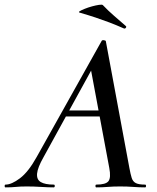

<svg xmlns="http://www.w3.org/2000/svg" viewBox="-58 -811 681 831"><path d="M-34 0Q-38 0 -38 -6Q-38 -12 -34 -12Q-8 -12 28.5 -39.5Q65 -67 101 -132L382 -634Q384 -638 391.5 -637Q399 -636 400 -633L502 -84Q507 -57 512 -41Q517 -25 530 -18.5Q543 -12 570 -12Q574 -12 574 -6Q574 0 570 0Q545 0 519 -2Q493 -4 462 -4Q432 -4 408 -2Q384 0 359 0Q355 0 355 -6Q355 -12 359 -12Q400 -12 411.5 -27Q423 -42 415 -84L333 -523L379 -583L130 -130Q105 -86 102.5 -60Q100 -34 118.5 -23Q137 -12 175 -12Q179 -12 179 -6Q179 0 174 0Q152 0 120 -2Q88 -4 58 -4Q29 -4 10.5 -2Q-8 0 -34 0ZM209 -307 224 -333H411L413 -307ZM478 -688Q444 -703 415 -714Q386 -725 356 -735Q326 -745 288 -756Q280 -758 287 -762.5Q294 -767 309 -773Q324 -779 340.5 -783.5Q357 -788 370.5 -790Q384 -792 387 -789Q411 -764 433 -745Q455 -726 487 -698Q490 -695 486.5 -690.5Q483 -686 478 -688Z"/></svg>

Font: Cormorant SemiBold
Style: Italic
Weight: 600
Italic angle: -10°
Designer: Christian Thalmann (Catharsis Fonts)
Foundry: Catharsis Fonts
Version: Version 4.000